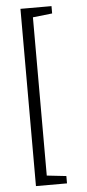

<svg xmlns="http://www.w3.org/2000/svg" viewBox="-57 -728 404 887"><g transform="rotate(-5 145.0 -284.0)"><path d="M73 -695H217V-661L127 -651V83L217 93V127H73Z"/></g></svg>

Font: Martel Sans ExtraLight
Style: Regular
Weight: 275
Designer: Dan Reynolds and Mathieu Réguer
Foundry: Dan Reynolds and Mathieu Réguer
Version: Version 1.002; ttfautohint (v1.1) -l 5 -r 5 -G 72 -x 0 -D la